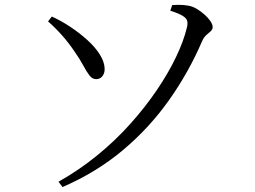

<svg xmlns="http://www.w3.org/2000/svg" viewBox="-20 -733 1040 783"><path d="M234.9 29.8 218.6 8.1Q303.2 -39.5 377 -99.8Q450.7 -160 511.5 -228Q572.3 -295.9 619.2 -365.1Q666.2 -434.3 697.4 -499.4Q728.6 -564.4 742 -619.9Q746 -635.2 743.7 -646.6Q741.4 -657.9 726 -667.8Q710.5 -677.7 674.4 -689.5L682.3 -712.2Q696.8 -713.3 713.5 -713.2Q730.3 -713.1 747.3 -710Q763.8 -707.6 781 -697.7Q798.1 -687.7 813.4 -674.2Q828.6 -660.7 837.9 -647.1Q847.2 -633.5 847.2 -622.7Q847.2 -612.7 839.1 -605.5Q831 -598.4 821 -589.6Q811.1 -580.9 803.7 -564Q749.8 -438.5 669.7 -325.2Q589.7 -211.9 481.5 -120.9Q373.2 -30 234.9 29.8ZM176 -645.7 191.4 -665.6Q229.8 -648.1 267.4 -623.1Q305.1 -598 336.6 -569.4Q368.2 -540.9 387 -510.9Q405.9 -480.9 406.7 -453.5Q407.5 -435.1 397.8 -422.6Q388.1 -410.2 372.1 -410.2Q356.6 -410.2 345 -425.1Q333.4 -440.1 319.6 -465.9Q305.8 -491.7 283.4 -523.7Q259.2 -559.5 232.8 -589.1Q206.5 -618.8 176 -645.7Z"/></svg>

Font: Source Han Serif JP VF
Style: Regular
Weight: 250
Designer: Ryoko NISHIZUKA 西塚涼子 (kana & ideographs); Frank Grießhammer (Latin, Greek & Cyrillic); Wenlong ZHANG 张文龙 (bopomofo); San
Foundry: Adobe
Version: Version 2.001;hotconv 1.1.0;makeotfexe 2.6.0